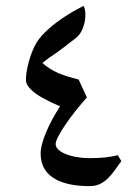

<svg xmlns="http://www.w3.org/2000/svg" viewBox="-20 -630 470 652"><path d="M284 2Q204 2 161 -26Q118 -54 118 -109Q118 -136 136 -179.5Q154 -223 184 -269Q153 -282 126.5 -296.5Q100 -311 84 -327Q68 -343 68 -358Q68 -378 74 -405Q80 -432 90.5 -457.5Q101 -483 113 -498Q126 -515 147.5 -534Q169 -553 198.5 -572.5Q228 -592 264 -610Q270 -598 270 -580Q270 -557 261.5 -535Q253 -513 239 -502Q219 -486 194.5 -467.5Q170 -449 153 -438Q145 -433 138 -427Q131 -421 124 -416Q148 -395 176.5 -382.5Q205 -370 247 -360L275 -299Q256 -278 235 -251.5Q214 -225 197 -199Q184 -179 176.5 -164Q169 -149 169 -141Q169 -127 185.5 -116Q202 -105 228.5 -99Q255 -93 285 -93Q314 -93 337.5 -95.5Q361 -98 380 -103L392 -83Q379 -65 369 -51Q359 -37 348 -26Q335 -13 320 -5.5Q305 2 284 2Z"/></svg>

Font: Noto Naskh Arabic Medium
Style: Regular
Weight: 500
Designer: Monotype Design Team, David Williams, Mohamad Dakak and Nizar Qandah
Foundry: Monotype Imaging Inc.
Version: Version 2.016